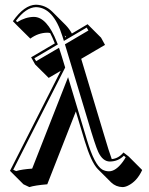

<svg xmlns="http://www.w3.org/2000/svg" viewBox="-20 -718 627 807"><path d="M348.1 -616.2 404.8 -559.6 421.4 -529.3 321.3 -470.7 415.5 -157.2Q439 -77.6 449.7 -49.3Q478 -51.8 499 -77.1L521 -60.1L577.6 -3.4Q555.7 44.4 517.6 62.5Q505.4 68.4 494.6 68.4Q466.8 67.4 447.3 48.8L390.6 -7.8Q363.3 -36.1 335.9 -126L298.8 -249.5L178.7 56.6Q126 61 103.5 68.4L78.6 56.6L22 0L235.4 -420.4L184.6 -390.6L127.9 -446.8L110.8 -477.1L210.4 -535.6Q200.7 -560.5 190.9 -579.1Q184.6 -580.6 178.7 -580.6Q140.6 -580.1 107.4 -555.7L50.8 -611.8L34.2 -628.9Q82 -697.3 130.9 -698.2Q170.9 -697.3 199.7 -668.9L256.3 -612.3Q271 -597.2 282.2 -577.1ZM257.8 -563 252 -568.8 254.4 -561ZM344.2 -602.1 248.5 -545.9 242.2 -565.9Q204.6 -686.5 130.9 -688Q88.4 -686.5 46.9 -630.4L52.2 -625Q86.9 -646.5 122.1 -647Q177.2 -647 218.8 -541.5Q219.2 -539.6 219.7 -539.1L223.1 -531.2L124.5 -473.1L131.8 -460.9L228 -517.1L231.9 -505.4Q236.8 -489.7 239.7 -481L253.9 -434.1L35.6 -4.4L47.9 1Q71.3 -6.3 115.2 -9.3L266.1 -393.6L345.7 -128.9Q377 -24.9 409.7 -5.4Q422.9 2 438 2Q466.8 2 496.6 -38.6Q503.4 -47.9 508.3 -57.1L500.5 -63.5Q477.1 -39.6 441.9 -39.1Q411.6 -39.1 392.6 -80.1Q379.9 -107.9 349.6 -210.9L252.9 -531.7L351.6 -589.8Z"/></svg>

Font: Linux Biolinum Shadow O
Style: Bold
Weight: 700
Designer: Philipp H. Poll
Foundry: Philipp H. Poll
Version: Version 0.9.2